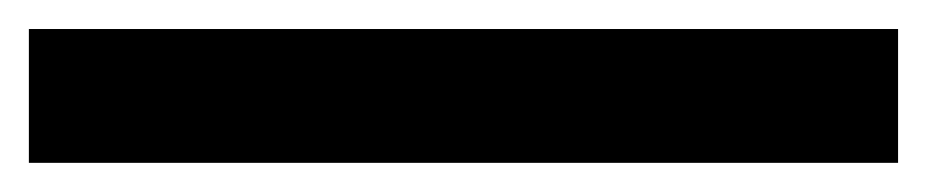

<svg xmlns="http://www.w3.org/2000/svg" viewBox="-20 123 642 133"><path d="M0 235.8H602.1V143.1H0Z"/></svg>

Font: Hack
Style: Bold Oblique
Weight: 700
Italic angle: -12°
Monospace: yes
Designer: Christopher Simpkins
Foundry: Christopher Simpkins
Version: Version 2.010